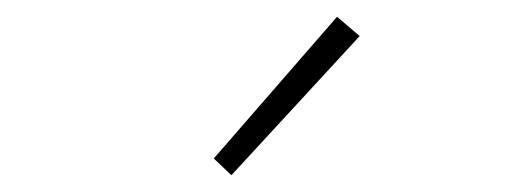

<svg xmlns="http://www.w3.org/2000/svg" viewBox="-20 -840 626 229"><path d="M256 -631 409 -797 382 -820 235 -651Z"/></svg>

Font: Source Han Sans JP ExtraLight
Style: Regular
Weight: 250
Designer: Ryoko NISHIZUKA 西塚涼子 (kana, bopomofo & ideographs); Paul D. Hunt (Latin, Greek & Cyrillic); Sandoll Communications 산돌커뮤니
Foundry: Adobe
Version: Version 2.001;hotconv 1.0.107;makeotfexe 2.5.65593